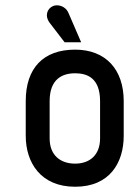

<svg xmlns="http://www.w3.org/2000/svg" viewBox="-20 -701 528 731"><path d="M451 -316C451 -437 382 -512 266 -512C145 -512 78 -442 78 -316V-184C78 -82 135 10 266 10C398 10 451 -82 451 -184ZM361 -174C361 -111 322 -78 266 -78C211 -78 169 -109 169 -174V-316C169 -400 217 -422 266 -422C311 -422 361 -405 361 -316ZM289 -540 241 -651C229 -680 198 -685 182 -678C159 -668 149 -640 170 -613L226 -540Z"/></svg>

Font: Advent Pro
Style: SemiBold
Weight: 600
Designer: Andreas Kalpakidis
Foundry: Andreas Kalpakidis
Version: Version 2.002 2008